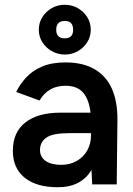

<svg xmlns="http://www.w3.org/2000/svg" viewBox="-20 -774 560 806"><path d="M223 12Q133 12 83.5 -28Q34 -68 34 -141Q34 -219 86.5 -260Q139 -301 233 -301H360Q354 -356 329 -385Q304 -414 255 -414Q219 -414 192 -399Q165 -384 146 -352L48 -388Q64 -421 90.5 -449.5Q117 -478 157.5 -495Q198 -512 255 -512Q328 -512 377 -483.5Q426 -455 449.5 -402Q473 -349 473 -274L470 0H367L364 -61Q344 -26 308.5 -7Q273 12 223 12ZM237 -82Q274 -82 302.5 -98.5Q331 -115 346.5 -143Q362 -171 362 -205V-215H269Q202 -215 175 -196.5Q148 -178 148 -144Q148 -115 171.5 -98.5Q195 -82 237 -82ZM252 -545Q223 -545 198 -559Q173 -573 158 -596.5Q143 -620 143 -649Q143 -679 158 -702.5Q173 -726 197.5 -740Q222 -754 252 -754Q282 -754 306.5 -740Q331 -726 346 -702.5Q361 -679 361 -649Q361 -620 346 -596.5Q331 -573 306.5 -559Q282 -545 252 -545ZM252 -613Q287 -613 287 -649Q287 -686 252 -686Q216 -686 216 -649Q216 -613 252 -613Z"/></svg>

Font: Figtree Light SemiBold
Style: Regular
Weight: 600
Version: Version 2.002